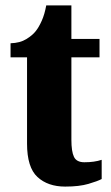

<svg xmlns="http://www.w3.org/2000/svg" viewBox="-20 -680 411 710"><path d="M221 10Q157 10 118.5 -25.5Q80 -61 80 -149V-468H19V-520Q54 -521 77.5 -535.5Q101 -550 113 -566Q124 -580 134.5 -603.5Q145 -627 151 -660H244V-536H348V-468H244V-163Q244 -120 253.5 -100Q263 -80 292 -80Q329 -80 356 -89V-18Q341 -10 307 0Q273 10 221 10Z"/></svg>

Font: Noto Serif ExtraCondensed Black
Style: Regular
Weight: 900
Width: 2
Designer: Monotype Design Team
Foundry: Monotype Imaging Inc.
Version: Version 2.015; ttfautohint (v1.8.4.7-5d5b)